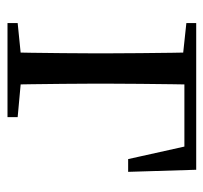

<svg xmlns="http://www.w3.org/2000/svg" viewBox="-36 -520 556 525"><g transform="rotate(90 242.5 -258.0)"><path d="M123.1 0Q124.3 -24.4 124.8 -65.3Q125.3 -106.3 125.8 -150.3Q126.3 -194.3 126.3 -228.5V-280Q126.3 -317.7 125.8 -363.2Q125.3 -408.7 124.8 -450.2Q124.3 -491.8 123.1 -516H212.3Q211.3 -491.8 210.8 -450.2Q210.3 -408.7 209.8 -363.2Q209.3 -317.7 209.3 -280V-228.5Q209.3 -194.3 209.8 -150.3Q210.3 -106.3 210.8 -65.3Q211.3 -24.4 212.3 0ZM167 -483.7V-516H444.7L450.4 -329.9H415.5L375.3 -510.7L407.3 -483.7ZM43.5 0V-27.8L150.9 -38.6H182.9L300.7 -27.8V0ZM43.5 -489.1V-516H167V-477.4H152.7Z"/></g></svg>

Font: Noto Serif HK ExtraLight
Style: Regular
Weight: 200
Designer: Ryoko NISHIZUKA 西塚涼子 (kana & ideographs); Frank Grießhammer (Latin, Greek & Cyrillic); Wenlong ZHANG 张文龙 (bopomofo); San
Foundry: Adobe
Version: Version 2.002-H1;hotconv 1.1.0;makeotfexe 2.6.0